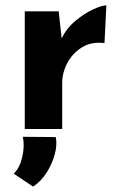

<svg xmlns="http://www.w3.org/2000/svg" viewBox="-20 -479 450 713"><path d="M198 -437 211 -317 208 -335Q227 -374 260 -401.5Q293 -429 325.5 -444Q358 -459 375 -459L368 -319Q319 -325 284 -303Q249 -281 230 -245Q211 -209 211 -171V0H72V-437ZM103 214 31 166Q53 145 62.5 104.5Q72 64 65 29L187 30Q193 58 183.5 93.5Q174 129 153.5 161.5Q133 194 103 214Z"/></svg>

Font: Reem Kufi Fun
Style: Regular
Weight: 400
Designer: Khaled Hosny
Version: Version 1.005